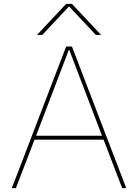

<svg xmlns="http://www.w3.org/2000/svg" viewBox="-20 -970 712 990"><path d="M501 -790H474L337 -936H335L198 -790H171L321 -950H351ZM337 -713H335L166 -270H506ZM514 -250H158L62 0H41L321 -730H351L631 0H610Z"/></svg>

Font: M PLUS 1p Thin
Style: Regular
Weight: 250
Version: Version 1.062